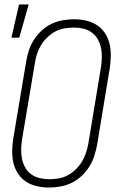

<svg xmlns="http://www.w3.org/2000/svg" viewBox="-20 -829 540 857"><path d="M199 8Q171 8 144.5 2Q118 -4 96.5 -18Q75 -32 60.5 -54Q46 -76 40 -101.5Q34 -127 34.5 -155Q35 -183 39 -210L97 -555Q101 -580 109 -604.5Q117 -629 131.5 -651.5Q146 -674 166 -692.5Q186 -711 210 -722.5Q234 -734 260 -738.5Q286 -743 310 -743Q338 -743 364.5 -737Q391 -731 412.5 -717Q434 -703 448.5 -681Q463 -659 469 -633.5Q475 -608 474.5 -580Q474 -552 470 -525L413 -180Q408 -155 400 -130.5Q392 -106 377.5 -83.5Q363 -61 343 -42.5Q323 -24 299 -12.5Q275 -1 249 3.5Q223 8 199 8ZM200 -29Q220 -29 241 -32.5Q262 -36 281 -46Q300 -56 316.5 -71.5Q333 -87 344.5 -105.5Q356 -124 363 -144.5Q370 -165 374 -186L431 -531Q434 -552 434.5 -574Q435 -596 430.5 -616.5Q426 -637 416 -654.5Q406 -672 389.5 -684Q373 -696 352.5 -701Q332 -706 310 -706Q290 -706 268.5 -702.5Q247 -699 228 -689Q209 -679 192.5 -663.5Q176 -648 164.5 -629.5Q153 -611 146 -590.5Q139 -570 136 -549L78 -204Q75 -183 74.5 -161Q74 -139 78.5 -118.5Q83 -98 93 -80.5Q103 -63 119.5 -51Q136 -39 157 -34Q178 -29 200 -29ZM31 -661 65 -809H108L66 -661Z"/></svg>

Font: Iosevka Term Curly Extralight
Style: Italic
Weight: 200
Italic angle: -9°
Designer: Belleve Invis
Foundry: Belleve Invis
Version: Version 32.3.0